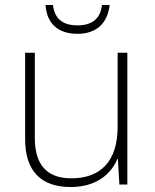

<svg xmlns="http://www.w3.org/2000/svg" viewBox="-20 -742 622 772"><path d="M421 -722H390C384 -670 354 -640 291 -640C230 -640 199 -669 193 -722H163C168 -648 213 -606 291 -606C368 -606 412 -648 421 -722ZM492 -530H453V-232C453 -92 383 -25 267 -25C172 -25 120 -76 120 -187V-530H81V-183C81 -55 144 10 264 10C368 10 427 -43 452 -103H454L460 0H492Z"/></svg>

Font: Noto Sans Canadian Aboriginal ExtraLight
Style: Regular
Weight: 200
Designer: Monotype Design Team, Typotheque's Kevin King
Foundry: Monotype Imaging Inc.
Version: Version 2.004